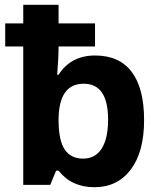

<svg xmlns="http://www.w3.org/2000/svg" viewBox="-20 -780 673 810"><path d="M436 -275.9Q436 -426.8 333 -426.8Q230 -426.8 227.1 -280.8V-274.9Q227.1 -187 253.2 -148.9Q279.3 -110.8 330.6 -110.8Q381.8 -110.8 408.9 -153.1Q436 -195.3 436 -275.9ZM227.1 -60.1H216.8L191.9 0H78.1V-584H2V-681.2H78.1V-759.8H227.1V-681.2H380.9V-584H227.1V-573.2Q227.1 -541 221.2 -464.8H227.1Q279.3 -545.9 381.3 -545.9Q483.4 -545.9 535.6 -476.8Q587.9 -407.7 587.9 -273.2Q587.9 -138.7 531.5 -64.5Q475.1 9.8 378.4 9.8Q281.7 9.8 227.1 -60.1Z"/></svg>

Font: NotoSans-Bold
Style: Bold
Weight: 700
Designer: Monotype Design team
Foundry: Monotype Imaging Inc.
Version: Version 1.04